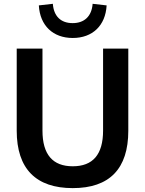

<svg xmlns="http://www.w3.org/2000/svg" viewBox="-20 -973 759 1004"><path d="M360.4 10.7C551.8 10.7 650.9 -89.4 650.9 -289.6V-718.8H519V-290C519 -164.6 465.3 -103.5 360.4 -103.5C255.9 -103.5 202.1 -164.6 202.1 -290V-718.8H67.4V-289.6C67.4 -89.4 168.9 10.7 360.4 10.7ZM360.4 -774.4C463.4 -774.4 531.7 -838.9 537.6 -944.8L464.4 -953.1C459.5 -887.7 420.9 -852.1 359.9 -852.1C298.3 -852.1 261.2 -887.7 256.3 -953.1L183.1 -944.8C189 -838.9 257.3 -774.4 360.4 -774.4Z"/></svg>

Font: Winston SemiBold
Style: Regular
Weight: 600
Designer: Vernon Adams, Kim Jin-seong, David Berlow, Cristiano Sobral
Foundry: The Winston Project Authors
Version: Version 3.004